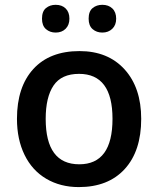

<svg xmlns="http://www.w3.org/2000/svg" viewBox="-20 -760 651 790"><path d="M561 -271Q561 -138.7 493.2 -64.5Q425.3 9.8 304.2 9.8Q228.5 9.8 170.4 -24.4Q112.3 -58.6 81.1 -122.6Q49.8 -186.5 49.8 -271Q49.8 -402.3 117.2 -476.1Q184.6 -549.8 307.1 -549.8Q424.3 -549.8 492.7 -474.4Q561 -398.9 561 -271ZM168 -271Q168 -84 306.2 -84Q442.9 -84 442.9 -271Q442.9 -456.1 305.2 -456.1Q232.9 -456.1 200.4 -408.2Q168 -360.4 168 -271ZM152.8 -683.1Q152.8 -713.4 169.2 -726.8Q185.5 -740.2 209 -740.2Q234.9 -740.2 250.2 -725.1Q265.6 -710 265.6 -683.1Q265.6 -657.2 250 -641.6Q234.4 -626 209 -626Q185.5 -626 169.2 -640.1Q152.8 -654.3 152.8 -683.1ZM344.7 -683.1Q344.7 -713.4 361.1 -726.8Q377.4 -740.2 400.9 -740.2Q426.8 -740.2 442.4 -725.1Q458 -710 458 -683.1Q458 -656.7 441.9 -641.4Q425.8 -626 400.9 -626Q377.4 -626 361.1 -640.1Q344.7 -654.3 344.7 -683.1Z"/></svg>

Font: JBL Sans
Style: Semibold
Weight: 600
Version: Version 1.10